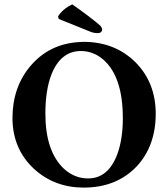

<svg xmlns="http://www.w3.org/2000/svg" viewBox="-20 -850 770 880"><path d="M351.1 -616.2Q257.8 -616.2 215.3 -507.3Q188 -436.5 188 -329.1Q188 -156.7 272.9 -76.7Q321.3 -32.2 383.8 -32.2Q476.6 -32.2 518.1 -144.5Q543 -212.9 543 -308.1Q543 -499.5 452.6 -577.6Q407.7 -615.7 351.1 -616.2ZM693.8 -329.1Q693.4 -181.6 607.9 -88.9Q515.1 9.8 363.8 9.8Q230 9.8 136.2 -75.7Q37.6 -167 37.1 -309.1Q37.6 -449.7 118.2 -545.9Q205.1 -649.4 343.3 -657.2Q353 -657.7 362.8 -658.2Q507.3 -658.2 602.1 -563.5Q693.4 -470.7 693.8 -329.1ZM311 -830.1Q267.1 -808.6 246.1 -774.9L249 -763.2L393.1 -705.1Q409.2 -698.2 428.2 -698.2Q442.9 -698.2 447.3 -709.5Q447.8 -711.9 448.2 -712.9Q446.8 -726.6 438 -733.9Q392.6 -772.9 311 -830.1Z"/></svg>

Font: Linux Libertine O
Style: Bold
Weight: 700
Designer: Philipp H. Poll
Foundry: Philipp H. Poll
Version: Version 5.0.0